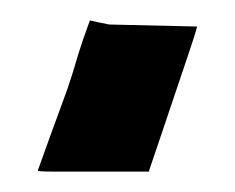

<svg xmlns="http://www.w3.org/2000/svg" viewBox="-20 -20 230 188"><path d="M77 2Q73 1 68 0Q60 22 57 32Q54 42 50.5 53.5Q47 65 39.5 85Q32 105 17 147Q17 148 31 148Q45 148 63.5 148Q82 148 100 148Q118 148 126 148V147Q129 138 136 117.5Q143 97 150.5 74.5Q158 52 164.5 33Q171 14 173 6H174L87 4Z"/></svg>

Font: Londrina Solid
Style: Regular
Weight: 400
Designer: Marcelo Magalhaes
Foundry: Marcelo Magalhães
Version: Version 1.002